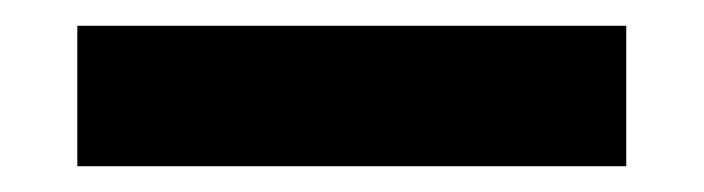

<svg xmlns="http://www.w3.org/2000/svg" viewBox="-20 -884 546 149"><path d="M40 -755V-864H466V-755Z"/></svg>

Font: Mona Sans Expanded
Style: Bold
Weight: 700
Width: 7
Designer: Deni Anggara
Foundry: GitHub
Version: Version 2.000